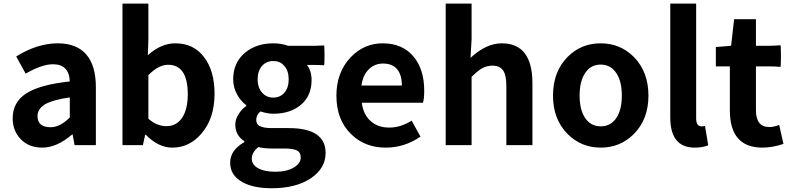

<svg xmlns="http://www.w3.org/2000/svg" viewBox="-20 -799 4351 1057"><path d="M211.9 13.7Q139.6 13.7 94.7 -32.2Q49.8 -78.1 49.8 -148.4Q49.8 -236.3 124.5 -284.7Q199.2 -333 364.3 -350.6Q360.4 -445.3 271.5 -445.3Q210.9 -445.3 121.1 -393.6L69.3 -488.3Q185.5 -560.5 297.9 -560.5Q401.4 -560.5 454.6 -499.5Q507.8 -438.5 507.8 -319.3V-159.2V0H390.6L379.9 -58.6H377Q293 13.7 211.9 13.7ZM258.8 -98.6Q310.5 -98.6 364.3 -152.3V-262.7Q271.5 -250 225.6 -223.6Q186.5 -198.2 186.5 -160.2Q186.5 -98.6 258.8 -98.6Z M928.7 13.7Q851.6 13.7 782.2 -57.6H779.3L766.6 0H654.3V-389.6V-779.3H796.9V-583L793.9 -495.1Q866.2 -560.5 945.3 -560.5Q1045.9 -560.5 1103.5 -484.4Q1161.1 -409.2 1161.1 -283.2Q1161.1 -147.5 1089.8 -64.5Q1023.4 13.7 928.7 13.7ZM896.5 -104.5Q949.2 -104.5 980.5 -147.5Q1013.7 -194.3 1013.7 -280.3Q1013.7 -442.4 905.3 -442.4Q853.5 -442.4 796.9 -385.7V-265.6V-145.5Q842.8 -104.5 896.5 -104.5Z M1475.6 237.3Q1374 237.3 1313.5 203.1Q1247.1 166 1247.1 96.7Q1247.1 27.3 1325.2 -16.6V-21.5Q1275.4 -53.7 1275.4 -113.3Q1275.4 -142.6 1293.9 -170.9Q1309.6 -197.3 1335.9 -215.8V-219.7Q1305.7 -242.2 1286.1 -277.3Q1263.7 -317.4 1263.7 -362.3Q1263.7 -455.1 1330.1 -509.8Q1392.6 -560.5 1484.4 -560.5Q1527.3 -560.5 1566.4 -546.9H1665H1714.8Q1732.4 -546.9 1763.7 -548.8Q1766.6 -547.9 1766.6 -494.6Q1766.6 -441.4 1763.7 -439.5Q1740.2 -441.4 1716.8 -441.4H1669.9Q1695.3 -409.2 1695.3 -358.4Q1695.3 -269.5 1633.8 -219.7Q1576.2 -172.9 1484.4 -172.9Q1452.1 -172.9 1414.1 -185.5Q1390.6 -167 1390.6 -138.7Q1390.6 -116.2 1409.2 -105.5Q1429.7 -93.8 1476.6 -93.8H1569.3Q1772.5 -93.8 1772.5 43Q1772.5 127 1692.4 181.6Q1610.4 237.3 1475.6 237.3ZM1497.1 146.5Q1558.6 146.5 1597.7 123Q1635.7 100.6 1635.7 67.4Q1635.7 39.1 1612.3 28.3Q1591.8 18.6 1544.9 18.6H1478.5Q1433.6 18.6 1402.3 10.7Q1366.2 40 1366.2 74.2Q1366.2 108.4 1401.4 127.4Q1436.5 146.5 1497.1 146.5ZM1484.4 -261.7Q1521.5 -261.7 1544.9 -288.1Q1569.3 -315.4 1569.3 -362.3Q1569.3 -409.2 1544.9 -436.5Q1522.5 -462.9 1484.4 -462.9Q1446.3 -462.9 1422.9 -436.5Q1398.4 -409.2 1398.4 -362.3Q1398.4 -315.4 1423.8 -288.1Q1447.3 -261.7 1484.4 -261.7Z M2103.5 13.7Q1986.3 13.7 1911.1 -62.5Q1832 -140.6 1832 -272.5Q1832 -400.4 1910.2 -483.4Q1984.4 -560.5 2086.9 -560.5Q2196.3 -560.5 2257.8 -486.3Q2315.4 -416 2315.4 -298.8Q2315.4 -255.9 2308.6 -233.4H2139.6H1971.7Q1980.5 -167 2021.5 -131.8Q2060.5 -96.7 2123 -96.7Q2185.5 -96.7 2246.1 -134.8L2294.9 -46.9Q2207 13.7 2103.5 13.7ZM1969.7 -328.1H2081.1H2192.4Q2192.4 -385.7 2167 -417Q2140.6 -449.2 2088.9 -449.2Q2043.9 -449.2 2011.7 -418.9Q1977.5 -385.7 1969.7 -328.1Z M2433.6 0V-389.6V-779.3H2576.2V-583L2570.3 -480.5Q2656.2 -560.5 2742.2 -560.5Q2911.1 -560.5 2911.1 -340.8V0H2767.6V-323.2Q2767.6 -385.7 2749.5 -411.6Q2731.4 -437.5 2690.4 -437.5Q2659.2 -437.5 2631.8 -421.9Q2610.4 -409.2 2576.2 -376V0Z M3287.1 13.7Q3179.7 13.7 3104.5 -61.5Q3024.4 -142.6 3024.4 -272.5Q3024.4 -404.3 3104.5 -485.4Q3178.7 -560.5 3287.1 -560.5Q3394.5 -560.5 3469.7 -485.4Q3549.8 -403.3 3549.8 -272.5Q3549.8 -142.6 3469.7 -61.5Q3394.5 13.7 3287.1 13.7ZM3287.1 -103.5Q3341.8 -103.5 3373 -149.4Q3403.3 -194.3 3403.3 -272.9Q3403.3 -351.6 3373 -396.5Q3341.8 -443.4 3287.1 -443.4Q3231.4 -443.4 3201.2 -396.5Q3170.9 -351.6 3170.9 -272.9Q3170.9 -194.3 3201.2 -149.4Q3232.4 -103.5 3287.1 -103.5Z M3804.7 13.7Q3669.9 13.7 3669.9 -153.3V-779.3H3812.5V-462.9V-146.5Q3812.5 -103.5 3841.8 -103.5Q3851.6 -103.5 3861.3 -105.5L3878.9 1Q3847.7 13.7 3804.7 13.7Z M4177.7 13.7Q3998 13.7 3998 -191.4V-433.6H3920.9V-540L4004.9 -546.9L4021.5 -693.4H4141.6V-546.9H4209Q4243.2 -546.9 4276.4 -549.8Q4279.3 -547.9 4279.3 -490.2Q4279.3 -432.6 4276.4 -430.7Q4252 -433.6 4209 -433.6H4141.6V-312.5V-191.4Q4141.6 -99.6 4215.8 -99.6Q4240.2 -99.6 4269.5 -111.3L4293 -6.8Q4231.4 13.7 4177.7 13.7Z"/></svg>

Font: Bpmf GenSeki Gothic B
Style: B
Weight: 700
Foundry: But Ko
Version: Version 1.320